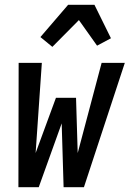

<svg xmlns="http://www.w3.org/2000/svg" viewBox="-20 -783 542 803"><path d="M57 0 58 -520H155L129 -143L214 -374H298L305 -143L405 -520H502L331 0H246L238 -267L142 0ZM199 -587 149 -628 265 -763H375L444 -623L386 -592L310 -699Z"/></svg>

Font: Iosevka Semibold
Style: Italic
Weight: 600
Italic angle: -9°
Monospace: yes
Designer: Belleve Invis
Foundry: Belleve Invis
Version: Version 32.5.0; ttfautohint (v1.8.4)